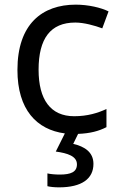

<svg xmlns="http://www.w3.org/2000/svg" viewBox="-20 -566 520 826"><path d="M382 139C382 88 343 64 295 53L316 10C368 8 405 -2 438 -19V-97C401 -80 357 -66 299 -66C198 -66 146 -137 146 -266C146 -400 197 -469 304 -469C341 -469 388 -456 420 -444L447 -517C415 -533 360 -546 306 -546C162 -546 55 -463 55 -265C55 -94 138 -8 259 8L220 86C271 93 311 106 311 141C311 174 285 185 237 185C218 185 196 183 184 180V235C195 238 214 240 234 240C332 240 382 203 382 139Z"/></svg>

Font: Noto Sans Arabic
Style: Regular
Weight: 400
Designer: Monotype Design Team, Nadine Chahine, Nizar Qandah and Khaled Hosny
Foundry: Monotype Imaging Inc.
Version: Version 2.012